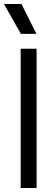

<svg xmlns="http://www.w3.org/2000/svg" viewBox="-39 -945 269 965"><path d="M64.9 -700.2H145V0H64.9ZM-19 -924.8H68.8L144 -774.9H65.9Z"/></svg>

Font: TASA Explorer
Style: Regular
Weight: 400
Designer: Weizhong Zhang
Foundry: Local Remote
Version: Version 1.000;Glyphs 3.1.2 (3151)